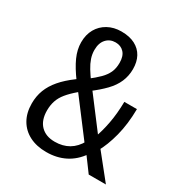

<svg xmlns="http://www.w3.org/2000/svg" viewBox="-168 -841 929 977"><g transform="rotate(30 296.0 -352.5)"><path d="M240 9Q183 9 141 -12.5Q99 -34 76 -74Q53 -114 53 -169Q53 -212 67 -248.5Q81 -285 110 -319Q139 -353 185 -387L198 -397L194 -381Q154 -435 134.5 -478.5Q115 -522 115 -564Q115 -609 134 -642.5Q153 -676 187.5 -695Q222 -714 266 -714Q314 -714 346.5 -697Q379 -680 395.5 -649.5Q412 -619 412 -577Q412 -537 397 -502Q382 -467 351 -435Q320 -403 276 -370L279 -391L433 -188L418 -184Q434 -226 445 -283.5Q456 -341 457 -411H531Q530 -323 511.5 -251.5Q493 -180 464 -129L461 -156L586 0H485L420 -88L432 -89Q398 -40 349.5 -15.5Q301 9 240 9ZM251 -58Q298 -58 333 -78.5Q368 -99 391 -141L392 -121L220 -348L244 -350L228 -336Q195 -308 175 -283.5Q155 -259 146.5 -233Q138 -207 138 -177Q138 -120 168 -89Q198 -58 251 -58ZM268 -651Q235 -651 214 -628Q193 -605 193 -564Q193 -539 201 -515.5Q209 -492 224 -467.5Q239 -443 260 -414L236 -419Q271 -446 293 -468Q315 -490 326 -514Q337 -538 337 -571Q337 -610 318 -630.5Q299 -651 268 -651Z"/></g></svg>

Font: Nunito Sans 10pt Condensed Medium
Style: Regular
Weight: 500
Width: 3
Designer: Vernon Adams
Foundry: Vernon Adams
Version: Version 3.101;gftools[0.9.27]